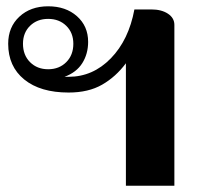

<svg xmlns="http://www.w3.org/2000/svg" viewBox="-20 -590 628 610"><path d="M380 -389Q348 -346 304.5 -321Q261 -296 198 -296Q108 -296 57 -337.5Q6 -379 6 -451Q6 -504 41.5 -537Q77 -570 133 -570Q189 -570 224.5 -538.5Q260 -507 260 -457Q260 -419 241.5 -389.5Q223 -360 185 -346H198Q275 -346 332 -404.5Q389 -463 407 -560H461Q493 -560 513.5 -546.5Q534 -533 534 -511V0H380ZM213 -451Q213 -486 190.5 -508Q168 -530 133 -530Q98 -530 75.5 -508Q53 -486 53 -451Q53 -415 75.5 -392.5Q98 -370 133 -370Q168 -370 190.5 -392.5Q213 -415 213 -451Z"/></svg>

Font: Fahkwang
Style: Bold
Weight: 700
Designer: Suppakit Chalermlarp | Katatrad Co.,Ltd.
Foundry: Cadson Demak Co.,Ltd.
Version: Version 1.000; ttfautohint (v1.6)